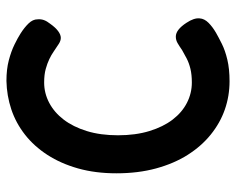

<svg xmlns="http://www.w3.org/2000/svg" viewBox="-90 -646 750 611"><g transform="rotate(-90 285.5 -341.0)"><path d="M332 14Q285 14 242 -1Q199 -16 162 -46Q125 -76 97.5 -119.5Q70 -163 54.5 -220Q39 -277 39 -346Q39 -413 54.5 -468Q70 -523 97.5 -565.5Q125 -608 162 -637Q199 -666 242.5 -680.5Q286 -695 333 -696Q370 -696 398.5 -688.5Q427 -681 448.5 -670.5Q470 -660 484 -651Q503 -639 516 -625.5Q529 -612 529 -597Q530 -586 526.5 -576.5Q523 -567 515 -557Q503 -540 491.5 -531.5Q480 -523 470 -523Q461 -523 451.5 -529Q442 -535 426 -546Q416 -553 402.5 -559.5Q389 -566 371 -571Q353 -576 328 -576Q294 -576 263.5 -560Q233 -544 210 -514Q187 -484 173.5 -440.5Q160 -397 160 -341Q160 -285 173.5 -241Q187 -197 210 -167Q233 -137 263.5 -121.5Q294 -106 328 -106Q353 -106 371.5 -110.5Q390 -115 404.5 -122.5Q419 -130 431 -137Q444 -146 453.5 -151.5Q463 -157 474 -157Q485 -157 496 -148.5Q507 -140 518 -123Q526 -111 529.5 -100.5Q533 -90 532 -81Q531 -66 518 -53Q505 -40 486 -29Q472 -21 451 -10.5Q430 0 400.5 7Q371 14 332 14Z"/></g></svg>

Font: Fredoka SemiCondensed Medium
Style: Regular
Weight: 500
Width: 4
Designer: Ben Nathan
Foundry: Milena B. Brandão, Ben Nathan
Version: Version 2.001